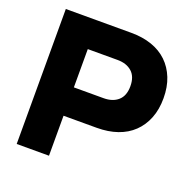

<svg xmlns="http://www.w3.org/2000/svg" viewBox="-138 -873 1043 1056"><g transform="rotate(20 384.0 -345.0)"><path d="M259 50H70V-740H453Q520 -740 573.5 -721.5Q627 -703 664.5 -667Q702 -631 722.5 -579.5Q743 -528 743 -462Q743 -396 722.5 -344.5Q702 -293 664.5 -257Q627 -221 573.5 -202.5Q520 -184 453 -184H259ZM259 -574V-350H433Q486 -350 517.5 -378Q549 -406 549 -462Q549 -518 517.5 -546Q486 -574 433 -574Z"/></g></svg>

Font: OA Gothic ExtraBold
Style: Regular
Weight: 800
Designer: Choi Chi-young, Lee Jaesang, Lee Juhyun, Han Dohee
Foundry: DDUNGSANG CORP.
Version: Version 1.000;Build 20210203